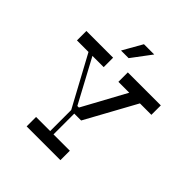

<svg xmlns="http://www.w3.org/2000/svg" viewBox="-236 -1062 1225 1225"><g transform="rotate(45 376.0 -450.0)"><path d="M711.5 -614.9H413.8V-700H711.5ZM281.1 -614.9H40V-700H281.1ZM321.6 -320.8H363.6L343.6 -280.8ZM505.6 0H200.9V-85.1H505.6ZM328.1 -304H358.1V-78.5H328.1ZM420.2 -272.5H329.4L132.8 -635.9L167.8 -636.9L344.6 -307.8L538 -662.8L634.1 -662.1ZM452.1 -900 353.1 -768H284.4L359.4 -900Z"/></g></svg>

Font: Space Cowgirl
Style: Regular
Weight: 400
Designer: Valery Marier
Foundry: Valery Marier
Version: Version 1.000